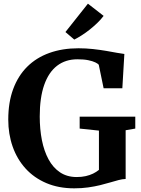

<svg xmlns="http://www.w3.org/2000/svg" viewBox="-20 -1015 768 1046"><path d="M384.5 11Q299.5 11 232.5 -17.5Q165.5 -46 119.2 -97Q73 -148 49 -216.2Q25 -284.5 25 -363.5Q25 -457.5 51.8 -529.8Q78.5 -602 128.2 -651.5Q178 -701 248.8 -726.5Q319.5 -752 407.5 -752Q448 -752 486.5 -747.8Q525 -743.5 558.5 -737.8Q592 -732 617.8 -727.2Q643.5 -722.5 657.5 -721L646.5 -534H544.5L518 -662.5Q513 -668.5 499 -675.2Q485 -682 461 -687Q437 -692 402 -692Q337 -692 291 -656.8Q245 -621.5 220.8 -552.2Q196.5 -483 196.5 -380.5Q196.5 -311.5 208.2 -251.8Q220 -192 244.5 -146.8Q269 -101.5 307.2 -76Q345.5 -50.5 398 -50.5Q425 -50.5 447 -55.5Q469 -60.5 487 -69.2Q505 -78 519 -89.5V-303.5L414 -314.5V-379.5H717V-314.5L664.5 -305.5V-40Q647 -39.5 626 -34Q605 -28.5 580 -21Q555 -13.5 525.2 -6.2Q495.5 1 460.5 6Q425.5 11 384.5 11ZM384.5 -799.5 336.5 -840.5 459 -995 544.5 -928.5Q530 -909 510.2 -890Q490.5 -871 468.8 -853.8Q447 -836.5 425.5 -822.8Q404 -809 385 -799.5Z"/></svg>

Font: Merriweather 24pt
Style: Bold
Weight: 700
Designer: Eben Sorkin
Foundry: Eben Sorkin
Version: Version 2.100